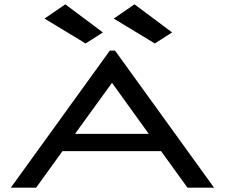

<svg xmlns="http://www.w3.org/2000/svg" viewBox="-20 -868 1040 888"><path d="M847 0 725 -169H269L147 0H30L488 -634H512L970 0ZM498 -485 327 -249H668ZM376 -667 186 -782 282 -848 456 -718ZM696 -667 506 -782 602 -848 776 -718Z"/></svg>

Font: Inconsolata UltraExpanded Medium
Style: Regular
Weight: 500
Width: 9
Monospace: yes
Designer: Raph Levien, Cyreal, Brenton Simpson
Foundry: Raph Levien, Cyreal, Google
Version: Version 3.001; ttfautohint (v1.8.2.53-6de2)